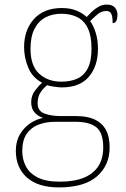

<svg xmlns="http://www.w3.org/2000/svg" viewBox="-20 -577 550 837"><path d="M237 240Q146 240 97.5 197Q49 154 49 80Q49 39 67 8.5Q85 -22 112.5 -40Q140 -58 168 -63Q146 -70 131 -86.5Q116 -103 116 -132Q116 -161 134 -184Q152 -207 164 -216Q121 -239 103 -282.5Q85 -326 85 -372Q85 -446 128 -494Q171 -542 250 -542Q286 -542 313 -531Q340 -520 358 -503Q367 -513 380 -525.5Q393 -538 409.5 -547.5Q426 -557 445 -557Q470 -557 481 -544Q492 -531 492 -513Q492 -496 487 -486Q482 -476 471 -476Q471 -505 465 -517Q459 -529 445 -529Q423 -529 407.5 -516.5Q392 -504 373 -485Q387 -466 397 -435Q407 -404 407 -364Q407 -289 367.5 -242.5Q328 -196 250 -196Q238 -196 216 -199Q194 -202 186 -206Q169 -193 156.5 -174Q144 -155 144 -126Q144 -93 174 -82Q204 -71 244 -71H313Q361 -71 393 -56Q425 -41 441.5 -11Q458 19 458 65Q458 144 402.5 192Q347 240 237 240ZM241 215Q304 215 346 197.5Q388 180 409 147Q430 114 430 66Q430 1 399.5 -22.5Q369 -46 311 -46H220Q180 -46 147.5 -33.5Q115 -21 96 7Q77 35 77 82Q77 117 92.5 147.5Q108 178 144 196.5Q180 215 241 215ZM247 -221Q288 -221 317.5 -234.5Q347 -248 363 -280Q379 -312 379 -365Q379 -419 363.5 -452.5Q348 -486 318.5 -501.5Q289 -517 247 -517Q208 -517 178 -501Q148 -485 130.5 -451.5Q113 -418 113 -364Q113 -290 151 -255.5Q189 -221 247 -221Z"/></svg>

Font: Noto Serif Hebrew Thin
Style: Regular
Weight: 250
Version: Version 2.003